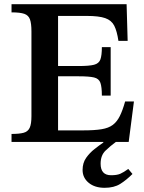

<svg xmlns="http://www.w3.org/2000/svg" viewBox="-20 -677 687 916"><path d="M479 219Q432 219 403 195Q374 171 374 134Q374 100 391 76Q408 52 431 34Q454 16 473 3V0H35V-38Q72 -38 92.5 -43.5Q113 -49 121.5 -67Q130 -85 130 -123V-527Q130 -565 123 -584.5Q116 -604 96 -611Q76 -618 35 -618V-657H584L589 -482H545Q538 -529 525 -554.5Q512 -580 482 -590.5Q452 -601 395 -601H257V-362H356Q405 -362 428.5 -368Q452 -374 459 -393.5Q466 -413 466 -452H508V-221H466Q466 -262 459 -282Q452 -302 428.5 -307.5Q405 -313 356 -313H257V-55H379Q431 -55 464.5 -60.5Q498 -66 518 -81Q538 -96 551.5 -123Q565 -150 577 -193H619L594 0H533Q507 19 483.5 41.5Q460 64 460 104Q460 159 510 159Q538 159 554 152Q570 145 592 129L612 153Q583 182 553.5 200.5Q524 219 479 219Z"/></svg>

Font: STIX Two Text SemiBold
Style: Regular
Weight: 600
Designer: Ross Mills, John Hudson & Paul Hanslow, Tiro Typeworks Ltd; with prior portions MicroPress Inc., and Coen Hoffman.
Foundry: Tiro Typeworks Ltd
Version: Version 2.13 b171